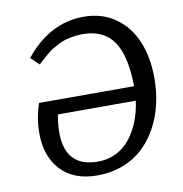

<svg xmlns="http://www.w3.org/2000/svg" viewBox="-81 -790 839 881"><g transform="rotate(-10 338.5 -350.0)"><path d="M303.2 14.2Q367.7 14.2 422.4 -6.8Q477.1 -27.8 516.1 -64.5Q555.2 -101.1 582.8 -151.1Q610.4 -201.2 623.8 -259.3Q637.2 -317.4 637.2 -380.9Q637.2 -477.1 606.4 -551.5Q575.7 -626 513.4 -669.9Q451.2 -713.9 366.2 -713.9Q207 -713.9 91.8 -569.8L129.9 -533.2Q147.5 -549.3 153.8 -554.9Q160.2 -560.5 177.2 -575Q194.3 -589.4 204.6 -595.2Q214.8 -601.1 233.2 -610.8Q251.5 -620.6 266.8 -624.8Q282.2 -628.9 303.5 -632.6Q324.7 -636.2 347.2 -636.2Q443.8 -636.2 490.5 -570.3Q537.1 -504.4 539.1 -359.9H96.2Q73.2 -292 73.2 -222.2Q73.2 -114.3 133.3 -50Q193.4 14.2 303.2 14.2ZM535.2 -293Q528.3 -241.7 511 -198Q493.7 -154.3 467 -120.4Q440.4 -86.4 401.9 -67.1Q363.3 -47.9 316.9 -47.9Q164.1 -47.9 164.1 -209Q164.1 -254.9 172.9 -293Z"/></g></svg>

Font: Literata Book
Style: Italic
Weight: 400
Italic angle: -3°
Designer: Latin by Veronika Burian and Jose Scaglione. Greek by Irene Vlachou. Cyrillic by Vera Evstafieva
Foundry: TypeTogether
Version: Version 1.003;PS 001.003;hotconv 1.0.88;makeotf.lib2.5.64775